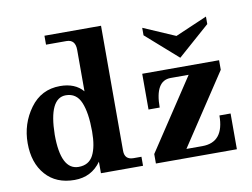

<svg xmlns="http://www.w3.org/2000/svg" viewBox="-83 -902 1358 1033"><g transform="rotate(-10 596.0 -385.0)"><path d="M245.1 11.2Q144.5 11.2 87.2 -54Q29.8 -119.1 29.8 -227.1Q29.8 -333 90.6 -416.5Q151.4 -500 254.4 -500Q336.4 -500 379.4 -449.2V-675.8Q379.4 -732.4 330.6 -732.4H219.2V-781.2H528.3V-98.1Q528.3 -49.3 577.1 -49.3H620.1V0H390.1V-63Q337.4 11.2 245.1 11.2ZM278.3 -54.2Q334.5 -54.2 358.4 -100.1Q382.3 -146 382.3 -230Q382.3 -331.5 358.4 -388.7Q334.5 -445.8 276.4 -445.8Q184.1 -445.8 181.2 -247.1Q181.2 -54.2 278.3 -54.2ZM1132.8 0H690.4V-51.8L946.8 -439.5H848.6Q762.7 -439.5 762.7 -293H701.7V-488.3H1121.6V-436L865.7 -48.8H952.6Q1071.8 -48.8 1071.8 -195.3H1132.8ZM918.5 -537.6 744.6 -690.9V-731.9L918.5 -656.7L1092.8 -731.9V-690.9Z"/></g></svg>

Font: Munson
Style: Bold
Weight: 700
Designer: Paul James MIller
Foundry: High-Logic / Made with FontCreator
Version: Version 2.10;May 5, 2019;FontCreator 11.5.0.2430 64-bit